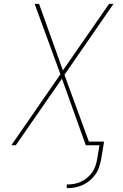

<svg xmlns="http://www.w3.org/2000/svg" viewBox="-20 -755 640 998"><path d="M327 223V204Q345 204 363.5 201Q382 198 399 190.5Q416 183 432 170Q448 157 459 141Q470 125 476 107.5Q482 90 485 72L497 0H426L302 -346L62 0H39L294 -369L160 -735H183L307 -389L547 -735H570L315 -366L442 -19H521L506 72Q502 92 495.5 112.5Q489 133 476.5 151Q464 169 446.5 183.5Q429 198 409 207Q389 216 368.5 219.5Q348 223 327 223Z"/></svg>

Font: Iosevka Aile Thin
Style: Italic
Weight: 100
Italic angle: -9°
Designer: Belleve Invis
Foundry: Belleve Invis
Version: Version 31.1.0; ttfautohint (v1.8.4)